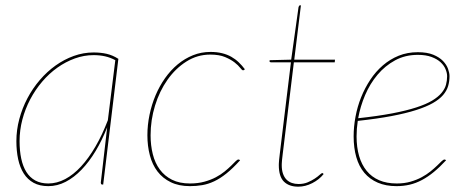

<svg xmlns="http://www.w3.org/2000/svg" viewBox="-20 -693 1762 721"><path d="M367.5 0H364.5Q360.5 0 359.5 -2.2Q358.5 -4.5 358.5 -7L382.5 -215Q363.5 -166.5 339 -125.8Q314.5 -85 286.2 -55.8Q258 -26.5 226.5 -10.2Q195 6 161.5 6Q129 6 106.2 -6.5Q83.5 -19 69.2 -41.5Q55 -64 48.2 -95Q41.5 -126 41.5 -163Q41.5 -205 52.5 -246Q63.5 -287 83 -324Q102.5 -361 129.5 -392.5Q156.5 -424 188.8 -447Q221 -470 257.2 -483Q293.5 -496 331.5 -496Q358.5 -496 381 -490.8Q403.5 -485.5 424.5 -472ZM161.5 -4Q193.5 -4 224.8 -20.5Q256 -37 284.5 -68Q313 -99 338.5 -142.8Q364 -186.5 385 -241.5L413 -467Q394.5 -477 374.5 -481.5Q354.5 -486 331.5 -486Q295.5 -486 261 -473.5Q226.5 -461 195.5 -439Q164.5 -417 138.5 -386.5Q112.5 -356 93.5 -320Q74.5 -284 64 -244Q53.5 -204 53.5 -163Q53.5 -126.5 59.8 -97.2Q66 -68 79 -47.2Q92 -26.5 112.5 -15.2Q133 -4 161.5 -4Z M881.5 -91Q854 -60.5 830.2 -41.5Q806.5 -22.5 784 -12Q761.5 -1.5 739.5 2.2Q717.5 6 693.5 6Q651.5 6 621.2 -8.8Q591 -23.5 571.5 -49Q552 -74.5 542.8 -109.5Q533.5 -144.5 533.5 -185Q533.5 -223.5 541.5 -262Q549.5 -300.5 564.2 -335.2Q579 -370 600 -399.8Q621 -429.5 647.2 -451.2Q673.5 -473 704.5 -485.5Q735.5 -498 770.5 -498Q794.5 -498 813.8 -493.2Q833 -488.5 848.5 -479.8Q864 -471 876.5 -459Q889 -447 899.5 -433L897.5 -431Q895.5 -429 892.5 -429Q889 -429 882 -438.2Q875 -447.5 861 -458.5Q847 -469.5 825 -478.8Q803 -488 769.5 -488Q721 -488 680 -462Q639 -436 609 -393.5Q579 -351 562.2 -296.5Q545.5 -242 545.5 -185Q545.5 -147 553.8 -114Q562 -81 580 -56.5Q598 -32 626 -18Q654 -4 693.5 -4Q723.5 -4 747.8 -10.8Q772 -17.5 790.8 -27.5Q809.5 -37.5 823.5 -49Q837.5 -60.5 847.8 -70.5Q858 -80.5 864.5 -87.2Q871 -94 875.5 -94Q878.5 -94 880.5 -92L881.5 -91Z M1027 -73Q1027 -75.5 1027.2 -80.2Q1027.5 -85 1028.2 -93.8Q1029 -102.5 1030.8 -116.2Q1032.5 -130 1035 -151L1072.5 -459H998Q992 -459 992 -464L993 -467L1073.5 -469L1101 -666Q1101.5 -668.5 1103 -670.8Q1104.5 -673 1107 -673H1110L1085 -469H1238L1237 -459H1083.5L1046 -150Q1043.5 -129.5 1041.8 -116Q1040 -102.5 1039.2 -93.5Q1038.5 -84.5 1038.2 -79.8Q1038 -75 1038 -73Q1038 -54 1042.8 -40.5Q1047.5 -27 1056 -18.5Q1064.5 -10 1076 -6Q1087.5 -2 1101 -2Q1120.5 -2 1135.8 -8.5Q1151 -15 1162.2 -22.5Q1173.5 -30 1180.5 -36.5Q1187.5 -43 1190 -43Q1193 -43 1194 -41L1195 -39Q1178.5 -18.5 1152.5 -5.2Q1126.5 8 1100 8Q1065.5 8 1046.2 -11Q1027 -30 1027 -73Z M1668 -407Q1668 -387.5 1662.8 -369.8Q1657.5 -352 1643.8 -336Q1630 -320 1605.5 -306Q1581 -292 1542.8 -279.8Q1504.5 -267.5 1450.5 -257.2Q1396.5 -247 1323.5 -239Q1319 -209.5 1319 -181Q1319 -140 1328.5 -107.2Q1338 -74.5 1356.8 -51.5Q1375.5 -28.5 1403.8 -16.2Q1432 -4 1470 -4Q1498.5 -4 1521.8 -10.8Q1545 -17.5 1563.5 -27.5Q1582 -37.5 1596.2 -49Q1610.5 -60.5 1620.8 -70.5Q1631 -80.5 1638 -87.2Q1645 -94 1649 -94Q1652 -94 1654 -92L1655 -91Q1631.5 -65.5 1609.2 -47.2Q1587 -29 1564.5 -17Q1542 -5 1518.5 0.5Q1495 6 1469 6Q1429 6 1398.8 -7Q1368.5 -20 1348.2 -44Q1328 -68 1318 -102.8Q1308 -137.5 1308 -181Q1308 -217 1315 -254.8Q1322 -292.5 1336 -327.5Q1350 -362.5 1370.5 -393.5Q1391 -424.5 1417.8 -447.5Q1444.5 -470.5 1477.2 -483.8Q1510 -497 1549 -497Q1584 -497 1607 -487.5Q1630 -478 1643.5 -464Q1657 -450 1662.5 -434.5Q1668 -419 1668 -407ZM1549 -487Q1501.5 -487 1463.8 -466.5Q1426 -446 1397.8 -412.5Q1369.5 -379 1351.2 -336.2Q1333 -293.5 1325 -249Q1399 -257 1452.5 -267.2Q1506 -277.5 1543 -289.5Q1580 -301.5 1602.8 -315.2Q1625.5 -329 1638 -344Q1650.5 -359 1654.8 -374.8Q1659 -390.5 1659 -407Q1659 -419 1653.2 -433Q1647.5 -447 1634.8 -459Q1622 -471 1600.8 -479Q1579.5 -487 1549 -487Z"/></svg>

Font: Lato Hairline
Style: Italic
Weight: 100
Italic angle: -7°
Designer: Lukasz Dziedzic
Foundry: tyPoland Lukasz Dziedzic
Version: Version 2.007; 2014-02-27